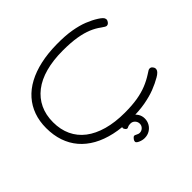

<svg xmlns="http://www.w3.org/2000/svg" viewBox="-203 -903 1278 1278"><g transform="rotate(-45 435.5 -264.0)"><path d="M493 10Q409 10 339.5 -5.5Q270 -21 216 -51Q162 -81 125 -124.5Q88 -168 69 -224Q50 -280 50 -347Q50 -411 69 -464.5Q88 -518 125 -560Q162 -602 216 -631Q270 -660 339.5 -675.5Q409 -691 493 -692Q574 -693 632 -683Q690 -673 732.5 -656Q775 -639 808 -618Q824 -608 834 -598.5Q844 -589 845 -581Q847 -576 845.5 -569.5Q844 -563 839 -556Q835 -550 829.5 -546.5Q824 -543 817 -543Q812 -543 804 -547.5Q796 -552 782 -562Q753 -584 714.5 -600Q676 -616 622.5 -625Q569 -634 493 -634Q402 -634 330.5 -614.5Q259 -595 210 -557Q161 -519 135.5 -465Q110 -411 110 -342Q110 -273 135.5 -218.5Q161 -164 210 -126.5Q259 -89 330.5 -69Q402 -49 493 -49Q561 -49 612 -57.5Q663 -66 704 -82.5Q745 -99 782 -123Q797 -133 804 -137Q811 -141 817 -141Q825 -141 830 -138Q835 -135 839 -129Q844 -123 845.5 -116Q847 -109 845 -103Q844 -95 834 -85Q824 -75 808 -66Q772 -45 728.5 -28Q685 -11 628 -0.5Q571 10 493 10ZM467 164Q447 164 426 155Q405 146 404 136Q403 128 410 118Q418 108 422 105.5Q426 103 430 103Q434 103 446.5 109.5Q459 116 468 116Q486 116 499 103.5Q512 91 512 73Q512 55 499.5 41.5Q487 28 468 28Q451 28 443 32.5Q435 37 432 37Q429 37 424.5 35Q420 33 414 23Q410 16 411 12Q412 8 413 5Q415 -1 423 -6Q431 -11 443 -14Q455 -17 468 -17Q494 -17 514.5 -5Q535 7 547.5 27Q560 47 560 72Q560 97 548 118Q536 139 515 151.5Q494 164 467 164Z"/></g></svg>

Font: Fredoka Expanded Light
Style: Regular
Weight: 300
Width: 7
Designer: Ben Nathan
Foundry: Milena B. Brandão, Ben Nathan
Version: Version 2.001